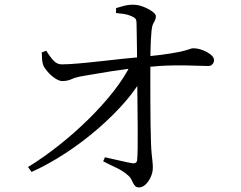

<svg xmlns="http://www.w3.org/2000/svg" viewBox="-20 -790 1040 827"><path d="M100.7 -70.5Q166.7 -111 233.2 -163.7Q299.8 -216.3 360.2 -275.6Q420.7 -335 468.8 -396.1Q516.9 -457.2 544.9 -515.4L602.4 -517.8L600.6 -469.7Q572.7 -413.9 521.1 -354Q469.4 -294.2 403 -236.5Q336.5 -178.8 262.6 -130.4Q188.7 -82.1 116 -49.4ZM578.6 17.2Q566.1 17.2 559.3 7.8Q552.5 -1.6 547.3 -13.8Q542 -26 531.7 -34.5Q511.5 -52.9 480.9 -67.4Q450.2 -81.8 424.3 -95.3L432.2 -112.6Q462.5 -106.3 496.3 -98.1Q530 -90 550.4 -86.8Q569.7 -84.5 570.7 -101.4Q572.5 -117.7 573 -154.5Q573.5 -191.3 573.1 -239.2Q572.7 -287.1 572.2 -338.3Q571.7 -389.4 571.2 -436Q570.7 -482.6 570.5 -515.3Q570.5 -544.6 570 -577.7Q569.5 -610.8 569 -640.7Q568.5 -670.5 568.1 -690.6Q567.9 -705.2 562.3 -710.9Q556.7 -716.5 543.3 -721.6Q529.9 -727.5 513.1 -730Q496.3 -732.5 479.5 -733.9L480.1 -755.2Q493.3 -759.3 512.9 -764.5Q532.4 -769.7 552.9 -769.7Q575.3 -769.7 597.9 -760.7Q620.5 -751.8 636 -740.4Q651.4 -729 651.4 -720.7Q651.4 -709.7 647.6 -702.9Q643.8 -696.1 639.4 -687Q635 -677.9 632.8 -658.7Q631.1 -641.9 629.8 -618Q628.5 -594.2 628.2 -570.5Q627.9 -546.8 627.7 -528Q627.5 -496 627.5 -448.8Q627.5 -401.6 627.7 -350.6Q627.9 -299.6 628.5 -253.3Q629.1 -207.1 630.3 -177Q631.3 -146.8 633.3 -127.2Q635.3 -107.7 636.8 -94.3Q638.3 -80.8 638.3 -68.3Q638.3 -47.8 629.5 -28.1Q620.7 -8.3 607.2 4.5Q593.7 17.2 578.6 17.2ZM247.9 -440.8Q235 -440.8 217.3 -452.6Q199.6 -464.4 185.5 -480.6Q171.3 -496.8 166.7 -508.3Q162.3 -519.5 161.1 -535.5Q159.9 -551.5 159.9 -564.2L179.3 -571.6Q196.8 -543.1 212.1 -527.5Q227.4 -512 247.3 -512.8Q272.7 -512.8 315.9 -516.5Q359.2 -520.2 410.5 -526Q461.8 -531.8 511.9 -537.1Q562.1 -542.5 601.1 -545.7Q673.8 -553 714.1 -559.6Q754.3 -566.2 772.9 -571.3Q791.5 -576.3 798.7 -579.2Q806 -582.1 812.7 -582.1Q826.8 -582.1 841.9 -577.8Q857 -573.4 870.8 -566Q884.6 -558.6 893.2 -549.7Q901.8 -540.8 901.8 -530.8Q901.8 -520.8 895.1 -513.3Q888.4 -505.7 876.7 -505.7Q853.1 -505.7 815.6 -507.3Q778.2 -509 724.4 -508.2Q670.6 -507.4 596.7 -499.8Q527.2 -493.8 457.8 -482.8Q388.4 -471.8 339.5 -463Q307.2 -457.7 288.8 -449.3Q270.5 -440.8 247.9 -440.8Z"/></svg>

Font: Noto Serif SC ExtraLight
Style: Regular
Weight: 200
Designer: Ryoko NISHIZUKA 西塚涼子 (kana & ideographs); Frank Grießhammer (Latin, Greek & Cyrillic); Wenlong ZHANG 张文龙 (bopomofo); San
Foundry: Adobe
Version: Version 2.002-H1;hotconv 1.1.0;makeotfexe 2.6.0